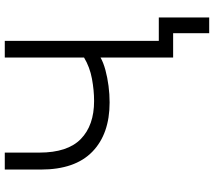

<svg xmlns="http://www.w3.org/2000/svg" viewBox="-66 -679 896 804"><g transform="rotate(-90 382.0 -277.0)"><path d="M645 151V0H543V-304Q522 -292 490.5 -283.5Q459 -275 424 -270.5Q389 -266 355 -266Q223 -266 148.5 -338.5Q74 -411 74 -554V-705H145V-560Q145 -442 202 -386.5Q259 -331 361 -331Q406 -331 454.5 -340Q503 -349 543 -373V-705H613V-60H711V151Z"/></g></svg>

Font: Nunito Sans 7pt Light
Style: Regular
Weight: 300
Designer: Vernon Adams
Foundry: Vernon Adams
Version: Version 3.101;gftools[0.9.27]